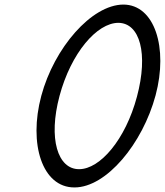

<svg xmlns="http://www.w3.org/2000/svg" viewBox="-20 -800 722 841"><path d="M160.8 -380C104.3 -169 165.4 21 305.4 21C305.7 21 306.1 21 306.5 21C446.2 21 604.9 -171.2 661.6 -382.8C717.3 -590.7 657.4 -780 520 -780C380.7 -779 217.1 -590 160.8 -380ZM240.8 -380C291.2 -568 404.6 -700 498.6 -700C592.8 -699 630.5 -565.5 579.8 -376.3C529.5 -188.3 418.2 -59 326.8 -59C326.5 -59 326.1 -59 325.8 -59C233.2 -59 190.4 -191.7 240.8 -380Z"/></svg>

Font: Nordica Advanced
Style: RegularObl
Weight: 300
Version: Version 1.07